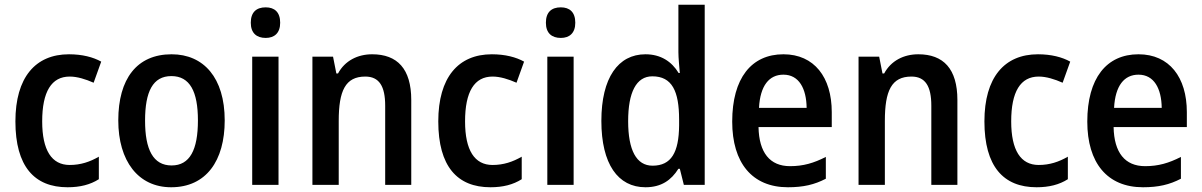

<svg xmlns="http://www.w3.org/2000/svg" viewBox="-20 -780 5069 810"><path d="M265 10C318 10 361 -1 397 -24V-119C359 -97 320 -84 274 -84C198 -84 158 -146 158 -268C158 -393 197 -457 274 -457C306 -457 341 -446 375 -431L407 -520C373 -539 327 -551 271 -551C129 -551 45 -453 45 -268C45 -78 125 10 265 10Z M928 -272C928 -452 839 -551 704 -551C557 -551 479 -447 479 -272C479 -101 563 10 702 10C850 10 928 -102 928 -272ZM592 -271C592 -394 625 -459 703 -459C781 -459 815 -394 815 -272C815 -148 781 -82 704 -82C626 -82 592 -149 592 -271Z M1101 -749C1062 -749 1038 -729 1038 -684C1038 -640 1063 -620 1101 -620C1137 -620 1162 -640 1162 -684C1162 -729 1138 -749 1101 -749ZM1155 -541H1044V0H1155Z M1550 -551C1489 -551 1435 -524 1406 -470H1399L1385 -541H1298V0H1409V-270C1409 -397 1437 -457 1521 -457C1580 -457 1605 -416 1605 -334V0H1715V-358C1715 -490 1656 -551 1550 -551Z M2049 10C2102 10 2145 -1 2181 -24V-119C2143 -97 2104 -84 2058 -84C1982 -84 1942 -146 1942 -268C1942 -393 1981 -457 2058 -457C2090 -457 2125 -446 2159 -431L2191 -520C2157 -539 2111 -551 2055 -551C1913 -551 1829 -453 1829 -268C1829 -78 1909 10 2049 10Z M2346 -749C2307 -749 2283 -729 2283 -684C2283 -640 2308 -620 2346 -620C2382 -620 2407 -640 2407 -684C2407 -729 2383 -749 2346 -749ZM2400 -541H2289V0H2400Z M2703 10C2770 10 2812 -20 2842 -68H2848L2865 0H2953V-760H2842V-560C2842 -534 2846 -499 2848 -472H2843C2814 -520 2768 -551 2703 -551C2588 -551 2517 -452 2517 -270C2517 -88 2587 10 2703 10ZM2733 -81C2665 -81 2630 -146 2630 -269C2630 -390 2664 -458 2732 -458C2815 -458 2845 -396 2845 -275V-251C2844 -137 2812 -81 2733 -81Z M3285 -551C3150 -551 3069 -450 3069 -267C3069 -93 3153 10 3304 10C3369 10 3416 -1 3464 -26V-118C3413 -92 3369 -79 3313 -79C3228 -79 3182 -136 3180 -244H3489V-307C3489 -454 3415 -551 3285 -551ZM3285 -465C3351 -465 3382 -406 3383 -325H3182C3187 -419 3225 -465 3285 -465Z M3854 -551C3793 -551 3739 -524 3710 -470H3703L3689 -541H3602V0H3713V-270C3713 -397 3741 -457 3825 -457C3884 -457 3909 -416 3909 -334V0H4019V-358C4019 -490 3960 -551 3854 -551Z M4353 10C4406 10 4449 -1 4485 -24V-119C4447 -97 4408 -84 4362 -84C4286 -84 4246 -146 4246 -268C4246 -393 4285 -457 4362 -457C4394 -457 4429 -446 4463 -431L4495 -520C4461 -539 4415 -551 4359 -551C4217 -551 4133 -453 4133 -268C4133 -78 4213 10 4353 10Z M4783 -551C4648 -551 4567 -450 4567 -267C4567 -93 4651 10 4802 10C4867 10 4914 -1 4962 -26V-118C4911 -92 4867 -79 4811 -79C4726 -79 4680 -136 4678 -244H4987V-307C4987 -454 4913 -551 4783 -551ZM4783 -465C4849 -465 4880 -406 4881 -325H4680C4685 -419 4723 -465 4783 -465Z"/></svg>

Font: Noto Sans UI SemiCondensed Medium
Style: Regular
Weight: 500
Width: 4
Designer: Monotype Design Team
Foundry: Monotype Imaging Inc.
Version: Version 1.901